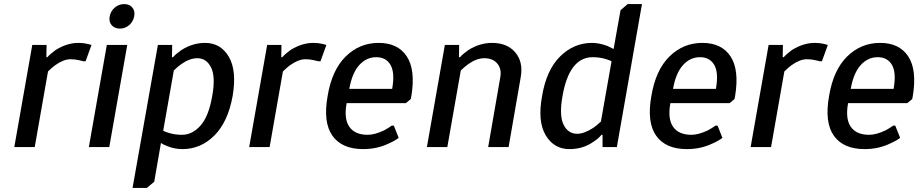

<svg xmlns="http://www.w3.org/2000/svg" viewBox="-20 -720 4515 940"><path d="M50 0 138 -500H208L207 -440H212Q225 -455 252 -475Q308 -510 364 -510Q389 -510 409 -505L428 -500L399 -420H389Q382 -421 368 -425Q348 -430 325 -430Q291 -430 249 -400Q233 -388 215 -370L150 0Z M612.5 -597Q593 -580 567 -580Q541 -580 526.5 -597Q512 -614 517 -640Q522 -666 542 -683Q562 -700 588 -700Q614 -700 628 -683Q642 -666 637 -640Q632 -614 612.5 -597ZM415 0 503 -500H603L515 0Z M629 200 753 -500H823L822 -440H827Q841 -456 868 -475Q924 -510 984 -510Q1060 -510 1100 -442.5Q1140 -375 1119 -250Q1096 -123 1029.5 -56.5Q963 10 873 10Q834 10 798 -5Q781 -11 768 -20L735 170L699 200ZM870 -60Q922 -60 962 -105.5Q1002 -151 1019 -250Q1036 -344 1013.5 -389.5Q991 -435 946 -435Q908 -435 866 -405Q846 -390 831 -375L779 -80Q786 -76 804 -70Q836 -60 870 -60Z M1200 0 1288 -500H1358L1357 -440H1362Q1375 -455 1402 -475Q1458 -510 1514 -510Q1539 -510 1559 -505L1578 -500L1549 -420H1539Q1532 -421 1518 -425Q1498 -430 1475 -430Q1441 -430 1399 -400Q1383 -388 1365 -370L1300 0Z M1758 10Q1654 10 1607.5 -55.5Q1561 -121 1584 -250Q1605 -377 1672.5 -443.5Q1740 -510 1834 -510Q1928 -510 1971.5 -444Q2015 -378 1994 -250L1991 -235L1967 -215H1677Q1663 -138 1690.5 -99Q1718 -60 1780 -60Q1815 -60 1861 -82Q1883 -94 1898 -105H1908L1932 -45Q1912 -30 1882 -17Q1826 10 1758 10ZM1690 -285H1900Q1914 -364 1892 -402Q1870 -440 1822 -440Q1774 -440 1739 -401.5Q1704 -363 1690 -285Z M2070 0 2158 -500H2228L2227 -440H2232Q2246 -456 2273 -475Q2329 -510 2389 -510Q2464 -510 2503.5 -462.5Q2543 -415 2529 -340L2470 0H2370L2429 -340Q2437 -382 2415 -408.5Q2393 -435 2351 -435Q2313 -435 2271 -405Q2251 -390 2236 -375L2170 0Z M2768 10Q2692 10 2651.5 -58Q2611 -126 2634 -250Q2655 -377 2722 -443.5Q2789 -510 2879 -510Q2913 -510 2954 -495L2984 -480L3018 -670L3053 -700H3123L3000 0H2930V-60H2925Q2908 -40 2884 -25Q2834 10 2768 10ZM2806 -65Q2840 -65 2886 -95Q2904 -108 2922 -125L2974 -420Q2967 -424 2949 -430Q2917 -440 2882 -440Q2767 -440 2734 -250Q2717 -155 2739 -110Q2761 -65 2806 -65Z M3343 10Q3239 10 3192.5 -55.5Q3146 -121 3169 -250Q3190 -377 3257.5 -443.5Q3325 -510 3419 -510Q3513 -510 3556.5 -444Q3600 -378 3579 -250L3576 -235L3552 -215H3262Q3248 -138 3275.5 -99Q3303 -60 3365 -60Q3400 -60 3446 -82Q3468 -94 3483 -105H3493L3517 -45Q3497 -30 3467 -17Q3411 10 3343 10ZM3275 -285H3485Q3499 -364 3477 -402Q3455 -440 3407 -440Q3359 -440 3324 -401.5Q3289 -363 3275 -285Z M3655 0 3743 -500H3813L3812 -440H3817Q3830 -455 3857 -475Q3913 -510 3969 -510Q3994 -510 4014 -505L4033 -500L4004 -420H3994Q3987 -421 3973 -425Q3953 -430 3930 -430Q3896 -430 3854 -400Q3838 -388 3820 -370L3755 0Z M4213 10Q4109 10 4062.5 -55.5Q4016 -121 4039 -250Q4060 -377 4127.5 -443.5Q4195 -510 4289 -510Q4383 -510 4426.5 -444Q4470 -378 4449 -250L4446 -235L4422 -215H4132Q4118 -138 4145.5 -99Q4173 -60 4235 -60Q4270 -60 4316 -82Q4338 -94 4353 -105H4363L4387 -45Q4367 -30 4337 -17Q4281 10 4213 10ZM4145 -285H4355Q4369 -364 4347 -402Q4325 -440 4277 -440Q4229 -440 4194 -401.5Q4159 -363 4145 -285Z"/></svg>

Font: Scada
Style: Italic
Weight: 400
Italic angle: -10°
Designer: Jovanny Lemonad
Foundry: Jovanny Lemonad
Version: Version 4.100;PS 004.100;hotconv 1.0.88;makeotf.lib2.5.64775